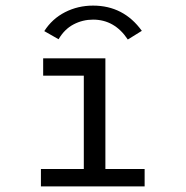

<svg xmlns="http://www.w3.org/2000/svg" viewBox="-20 -665 665 685"><path d="M126 0V-62H279V-395H134V-457H356V-62H496V0ZM189 -525 138 -554Q166 -598 212 -621.5Q258 -645 312 -645Q421 -645 486 -555L436 -524Q389 -595 312 -595Q275 -595 242.5 -578Q210 -561 189 -525Z"/></svg>

Font: Inconsolata Expanded Thin
Style: Regular
Weight: 100
Width: 7
Monospace: yes
Designer: Raph Levien, Cyreal, Brenton Simpson
Foundry: Raph Levien, Cyreal, Google
Version: Version 3.100; ttfautohint (v1.8.4.7-5d5b)